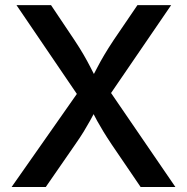

<svg xmlns="http://www.w3.org/2000/svg" viewBox="-20 -748 748 768"><path d="M26.4 0 318.4 -416.5V-326.7L45.9 -727.5H184.1L277.3 -588.4Q300.3 -553.7 314.9 -528.3Q329.6 -502.9 341.8 -479Q354 -455.1 369.1 -425.8H341.8Q357.4 -455.1 369.6 -478.8Q381.8 -502.4 397 -528.1Q412.1 -553.7 435.1 -588.4L529.8 -727.5H664.6L394.5 -332.5V-419.4L681.6 0H542.5L427.2 -169.4Q406.7 -200.2 393.6 -221.7Q380.4 -243.2 369.1 -263.7Q357.9 -284.2 343.8 -311.5H365.2Q351.6 -285.6 340.1 -264.9Q328.6 -244.1 315.2 -222.2Q301.8 -200.2 280.3 -169.4L163.1 0Z"/></svg>

Font: Inter
Style: 540
Weight: 540
Designer: Rasmus Andersson
Foundry: rsms
Version: Version 4.001;git-66647c0bb